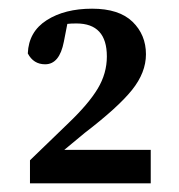

<svg xmlns="http://www.w3.org/2000/svg" viewBox="-20 -841 411 442"><path d="M128 -496H327V-419H49V-472L138 -558Q184 -602 205 -637Q226 -672 226 -711Q226 -787 156 -787Q143 -787 135 -786L127 -745Q117 -693 84 -693Q57 -693 44 -718Q46 -768 87.5 -794.5Q129 -821 192 -821Q254 -821 285 -791Q316 -761 316 -716Q316 -674 284 -634Q252 -594 175 -535Z"/></svg>

Font: TypoPRO Source Serif Pro
Style: Regular
Weight: 600
Designer: Frank Grießhammer
Foundry: Adobe Systems Incorporated
Version: Version 1.017;PS 1.0;hotconv 1.0.79;makeotf.lib2.5.61930